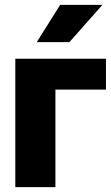

<svg xmlns="http://www.w3.org/2000/svg" viewBox="-20 -770 458 790"><path d="M416 -401.4H208V0H43V-528.3H416ZM227.5 -750H401.4L265.6 -596.7H131.3Z"/></svg>

Font: Roboto
Style: Regular
Weight: 900
Designer: Google
Version: Version 2.001171; 2014